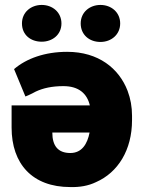

<svg xmlns="http://www.w3.org/2000/svg" viewBox="-20 -749 584 778"><path d="M27 -232C27 -85 111 9 265 9C303 10 338 4 369 -11C458 -50 515 -141 515 -262V-280C515 -316 509 -349 497 -381C462 -472 379 -539 252 -539C162 -539 87 -512 37 -469L83 -358L95 -363C106 -368 116 -373 125 -378C155 -392 191 -400 237 -400C300 -400 333 -369 344 -322H27ZM69 -654C69 -607 105 -580 149 -580C192 -580 229 -608 229 -654C229 -699 193 -729 149 -729C106 -729 69 -700 69 -654ZM192 -212H343C334 -166 312 -129 265 -129C215 -129 192 -158 192 -212ZM307 -654C307 -608 342 -579 387 -579C431 -579 467 -609 467 -654C467 -699 431 -729 387 -729C344 -729 307 -700 307 -654Z"/></svg>

Font: Asimov Pro
Style: Ult
Weight: 900
Designer: Google
Version: Version 2.000980; 2014